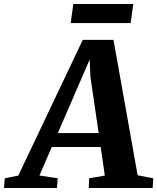

<svg xmlns="http://www.w3.org/2000/svg" viewBox="-96 -946 791 966"><path d="M-76 0 -72 -49 -4 -62.5 320.5 -745.5H475L596.5 -64L675 -49L672 0H350.5L352.5 -49L431.5 -62.5L410.5 -206.5H164.5L102.5 -63L194.5 -49L190.5 0ZM195 -276.5H400.5L359 -558.5L355 -646.5L319 -563ZM273 -926H574.5L561.5 -830H259.5Z"/></svg>

Font: Merriweather ExtraBold
Style: Italic
Weight: 800
Italic angle: -7.8°
Version: Version 2.101